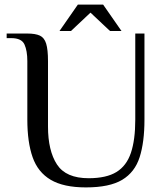

<svg xmlns="http://www.w3.org/2000/svg" viewBox="-20 -806 727 836"><path d="M354 10Q257 10 201 -23Q145 -56 122 -121.5Q99 -187 99 -285V-540Q99 -585 86.5 -612.5Q74 -640 29 -640H9V-660H99Q134 -660 153.5 -651Q173 -642 181 -616Q189 -590 189 -540V-255Q189 -150 228 -90Q267 -30 366 -30Q443 -30 487 -57Q531 -84 550 -140.5Q569 -197 569 -285V-660H609V-285Q609 -187 588 -121.5Q567 -56 512 -23Q457 10 354 10ZM239 -671 319 -786H429L509 -671H459L374 -751L289 -671Z"/></svg>

Font: El Messiri
Style: Regular
Weight: 400
Designer: Mohamed Gaber
Foundry: Kief Type Foundry
Version: Version 2.020